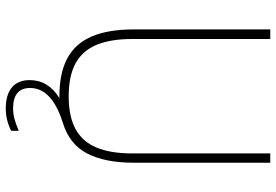

<svg xmlns="http://www.w3.org/2000/svg" viewBox="-169 -611 980 682"><g transform="rotate(90 321.0 -270.0)"><path d="M558 -740V-255.5Q558 -152.5 525 -89.2Q492 -26 415.5 -3Q292.5 36 292.5 113Q292.5 173.5 365 173.5Q383 173.5 401.5 168.8Q420 164 444.5 153.5V180.5Q406 199.5 366 199.5Q316.5 199.5 290.5 177.8Q264.5 156 264.5 114.5Q264.5 48.5 328.5 9H322Q239.5 9 187 -19.2Q134.5 -47.5 109.5 -105.8Q84.5 -164 84.5 -255.5V-740H118.5V-250.5Q118.5 -172.5 139.5 -122.5Q160.5 -72.5 205.2 -48.2Q250 -24 322 -24Q393.5 -24 438.2 -48.2Q483 -72.5 504 -122.5Q525 -172.5 525 -250.5V-740Z"/></g></svg>

Font: Encode Sans Semi Condensed Thin
Style: Regular
Weight: 250
Width: 4
Designer: Multiple Designers
Foundry: Impallari Type
Version: Version 2.000